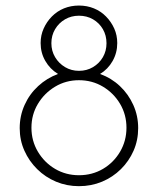

<svg xmlns="http://www.w3.org/2000/svg" viewBox="-20 -653 561 682"><path d="M260.4 8.3Q217.4 8.3 179.2 -7.6Q141 -23.6 112.2 -52.1Q83.3 -80.6 66.7 -117.7Q50 -154.9 50 -197.9Q50 -241.7 67.4 -280.2Q84.7 -318.8 115.6 -347.2Q146.5 -375.7 186.1 -390.3Q157.6 -407.6 141 -436.5Q124.3 -465.3 124.3 -500Q124.3 -527.8 135.1 -551.7Q145.8 -575.7 164.2 -594.4Q182.6 -613.2 207.3 -623.3Q231.9 -633.3 260.4 -633.3Q288.9 -633.3 313.5 -623.3Q338.2 -613.2 356.6 -594.4Q375 -575.7 385.8 -551.7Q396.5 -527.8 396.5 -500Q396.5 -465.3 379.9 -436.1Q363.2 -406.9 335.4 -390.3Q375.7 -375.7 405.9 -347.2Q436.1 -318.8 453.5 -280.2Q470.8 -241.7 470.8 -197.9Q470.8 -154.9 454.5 -117.7Q438.2 -80.6 409.4 -52.1Q380.6 -23.6 342.4 -7.6Q304.2 8.3 260.4 8.3ZM260.4 -30.6Q307.6 -30.6 345.8 -53.1Q384 -75.7 406.6 -114.2Q429.2 -152.8 429.2 -199.3Q429.2 -245.8 406.6 -284Q384 -322.2 345.8 -345.1Q307.6 -368.1 260.4 -368.1Q213.9 -368.1 175.7 -345.1Q137.5 -322.2 114.6 -284Q91.7 -245.8 91.7 -199.3Q91.7 -152.8 114.6 -114.2Q137.5 -75.7 175.7 -53.1Q213.9 -30.6 260.4 -30.6ZM260.4 -401.4Q288.2 -401.4 310.4 -414.6Q332.6 -427.8 345.5 -450Q358.3 -472.2 358.3 -499.3Q358.3 -527.1 345.5 -549.3Q332.6 -571.5 310.4 -584.4Q288.2 -597.2 260.4 -597.2Q233.3 -597.2 211.1 -584.4Q188.9 -571.5 175.7 -549.3Q162.5 -527.1 162.5 -499.3Q162.5 -472.2 175.7 -450Q188.9 -427.8 211.1 -414.6Q233.3 -401.4 260.4 -401.4Z"/></svg>

Font: Afacad Flux ExtraLight
Style: Regular
Weight: 250
Designer: Kristian Moeller
Foundry: Dicotype
Version: Version 1.100